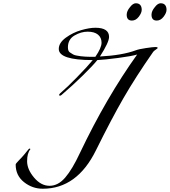

<svg xmlns="http://www.w3.org/2000/svg" viewBox="-20 -1144 1040 1176"><path d="M564 -796Q602 -851 602 -882.5Q602 -914 580 -932Q558 -950 517 -950Q476 -950 436 -926.5Q396 -903 396 -854Q396 -831 408 -823Q420 -815 428 -810.5Q436 -806 450.5 -803.5Q465 -801 475.5 -799.5Q486 -798 504 -797Q524 -796 534 -796ZM166 -230Q146 -206 146 -156.5Q146 -107 188.5 -56.5Q231 -6 283.5 -6Q336 -6 379.5 -56.5Q423 -107 470 -208Q631 -546 820 -810Q787 -800 703.5 -789Q620 -778 576 -776Q550 -743 486 -680.5Q422 -618 370 -574Q354 -558 348 -558Q342 -558 342 -562Q342 -569 365 -587.5Q388 -606 453 -672.5Q518 -739 548 -776Q340 -776 340 -844Q340 -882 383.5 -913.5Q427 -945 477.5 -959.5Q528 -974 564 -974Q648 -974 648 -918Q648 -885 592 -798Q728 -805 812 -836Q830 -843 873.5 -849.5Q917 -856 931.5 -856Q946 -856 946 -850Q946 -848 933.5 -839.5Q921 -831 918 -826Q810 -671 736.5 -543.5Q663 -416 568 -224Q452 12 242 12Q178 12 127 -28.5Q76 -69 76 -136Q76 -142 95 -161Q114 -180 128.5 -197.5Q143 -215 150.5 -224.5Q158 -234 160 -234Q166 -234 166 -230ZM756 -1054Q756 -1076 776 -1100Q794 -1124 812 -1124Q830 -1124 839 -1113.5Q848 -1103 848 -1084Q848 -1065 830 -1041.5Q812 -1018 788 -1018Q756 -1018 756 -1054ZM908 -1054Q908 -1076 928 -1100Q946 -1124 964 -1124Q982 -1124 991 -1113.5Q1000 -1103 1000 -1084Q1000 -1065 982 -1041.5Q964 -1018 940 -1018Q908 -1018 908 -1054Z"/></svg>

Font: Miama
Style: Regular
Weight: 400
Italic angle: 16.5°
Designer: Linus Romer
Foundry: Linus Romer
Version: 0.32